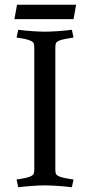

<svg xmlns="http://www.w3.org/2000/svg" viewBox="-20 -784 379 812"><path d="M214 -582V-68Q214 -55 216.5 -49Q219 -43 230 -38Q240 -34 254 -31Q268 -28 279.5 -26.5Q291 -25 291 -25L284 8Q253 4 221.5 2Q190 0 170 0Q151 0 120 2Q89 4 57 8L50 -25Q50 -25 61 -26.5Q72 -28 86 -31Q100 -34 109 -38Q120 -43 122.5 -49Q125 -55 125 -68V-582Q125 -595 122.5 -601Q120 -607 109 -612Q100 -616 86 -619Q72 -622 61 -623.5Q50 -625 50 -625L57 -658Q89 -654 120 -652Q151 -650 170 -650Q190 -650 221.5 -652Q253 -654 284 -658L291 -625Q291 -625 279.5 -623.5Q268 -622 254 -619Q240 -616 230 -612Q219 -607 216.5 -601Q214 -595 214 -582ZM291 -703H41L52 -764H302Z"/></svg>

Font: Buenard
Style: Regular
Weight: 400
Version: Version 2.000